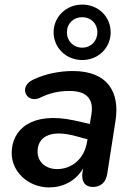

<svg xmlns="http://www.w3.org/2000/svg" viewBox="-20 -808 573 838"><path d="M194 10C253 10 309 -16 343 -73L340 -56C334 -14 352 8 385 8C420 8 442 -12 448 -49L484 -280C504 -406 450 -498 298 -498C243 -498 181 -487 126 -461C57 -430 96 -354 154 -381C198 -403 239 -411 284 -411C360 -411 390 -374 379 -309L372 -267L306 -282C118 -323 31 -243 31 -140C31 -56 106 10 194 10ZM339 -546C409 -546 463 -599 463 -667C463 -735 409 -788 339 -788C269 -788 214 -735 214 -667C214 -599 269 -546 339 -546ZM339 -600C300 -600 272 -629 272 -667C272 -705 300 -733 339 -733C377 -733 405 -705 405 -667C405 -629 377 -600 339 -600ZM144 -147C144 -203 190 -248 314 -213L362 -200L360 -189C348 -115 294 -70 229 -70C183 -70 144 -98 144 -147Z"/></svg>

Font: SN Pro Semibold
Style: Italic
Weight: 600
Italic angle: -9°
Designer: Tobias Whetton
Foundry: Supernotes
Version: Version 1.001;Glyphs 3.2 (3249)